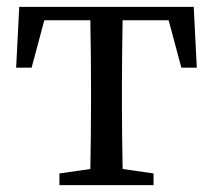

<svg xmlns="http://www.w3.org/2000/svg" viewBox="-20 -539 620 559"><path d="M471 -480 508 -342H553L544 -519H36L27 -342H72L109 -480H243C244 -424 245 -344 245 -289V-230C245 -177 244 -102 243 -47L153 -34V0H427V-34L337 -47C336 -102 335 -177 335 -230V-289C335 -344 336 -424 337 -480Z"/></svg>

Font: Source Han Serif JP Medium
Style: Regular
Weight: 500
Designer: Ryoko NISHIZUKA 西塚涼子 (kana & ideographs); Frank Grießhammer (Latin, Greek & Cyrillic); Wenlong ZHANG 张文龙 (bopomofo); San
Foundry: Adobe Systems Incorporated
Version: Version 1.001;PS 1.001;hotconv 16.6.54;makeotf.lib2.5.65590